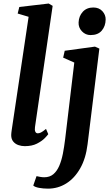

<svg xmlns="http://www.w3.org/2000/svg" viewBox="-20 -838 642 1114"><path d="M183 -101Q180.5 -84 184.8 -74.2Q189 -64.5 199.5 -64.5Q208 -64.5 218 -69.5Q228 -74.5 247 -90L260 -59.5Q255 -52 238.8 -35.5Q222.5 -19 194 -4.5Q165.5 10 123.5 10Q105 10 86.8 3.8Q68.5 -2.5 56.8 -16.8Q45 -31 45 -54.5Q45 -59.5 45.8 -66.5Q46.5 -73.5 47.5 -80.2Q48.5 -87 49 -90.5L146 -740.5L82.5 -759.5L92 -797.5L262.5 -817.5L285.5 -804ZM488 -0.5Q478 81.5 445.2 139Q412.5 196.5 364.2 226.5Q316 256.5 258.5 256.5Q231 256.5 206.8 252Q182.5 247.5 173 238.5L192 184Q199 186 212.5 188.2Q226 190.5 236.5 190.5Q268.5 190.5 289.5 172.8Q310.5 155 323.8 124.2Q337 93.5 344.8 53.8Q352.5 14 358 -31L411 -475L346.5 -503.5L355.5 -543.5L531 -567.5L556.5 -556ZM505.5 -634.5Q476 -634.5 455.2 -656.5Q434.5 -678.5 436 -708Q437.5 -744.5 460.2 -769.5Q483 -794.5 521.5 -794.5Q554.5 -794.5 574 -773.2Q593.5 -752 593 -724.5Q592.5 -686.5 570.5 -660.5Q548.5 -634.5 505.5 -634.5Z"/></svg>

Font: Merriweather Light 18pt
Style: Bold Italic
Weight: 700
Italic angle: -7.8°
Version: Version 2.101